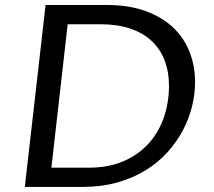

<svg xmlns="http://www.w3.org/2000/svg" viewBox="-20 -735 842 755"><path d="M159.2 -715.3H400.9Q487.8 -715.3 553 -691.4Q618.2 -667.5 661.1 -626.5Q704.1 -585.4 725.6 -530.3Q747.1 -475.1 747.1 -412.6Q747.1 -365.2 735.1 -316.4Q723.1 -267.6 698.7 -221.7Q674.3 -175.8 637.7 -135.5Q601.1 -95.2 551.8 -64.9Q502.4 -34.7 440.4 -17.3Q378.4 0 303.7 0H77.6ZM182.1 -75.7H330.1Q408.2 -75.7 467.3 -101.8Q526.4 -127.9 565.7 -172.1Q605 -216.3 624.8 -274.7Q644.5 -333 644.5 -397Q644.5 -453.1 627 -498.3Q609.4 -543.5 575.4 -574.7Q541.5 -606 491.5 -622.8Q441.4 -639.6 376.5 -639.6H246.1Z"/></svg>

Font: Proza Libre
Style: Italic
Weight: 400
Designer: Jasper de Waard
Foundry: Jasper de Waard
Version: Version 1.000; ttfautohint (v1.4.1.8-43bc)